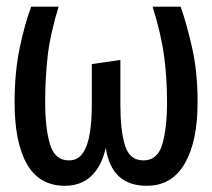

<svg xmlns="http://www.w3.org/2000/svg" viewBox="-20 -561 655 593"><path d="M537.9 -540.5Q556.9 -486.7 573.6 -412.3Q590.3 -337.9 590.3 -245.1Q590.3 -124.1 550.5 -55.6Q510.8 12.8 433.3 12.8Q324.1 12.8 306.7 -104.6Q293.8 -47.7 262.1 -17.4Q230.3 12.8 180 12.8Q102.1 12.8 63.6 -53.6Q25.1 -120 25.1 -245.1Q25.1 -337.9 40.8 -412.8Q56.4 -487.7 76.4 -540.5H161Q134.9 -455.4 127.2 -387.4Q119.5 -319.5 119.5 -246.7Q119.5 -165.1 134.4 -115.4Q149.2 -65.6 192.8 -65.6Q221 -65.6 236.4 -89Q251.8 -112.3 257.7 -151.3Q263.6 -190.3 263.6 -236.9V-363.1L351.8 -375.9V-237.4Q351.8 -158.5 365.9 -112.1Q380 -65.6 423.1 -65.6Q466.7 -65.6 481.3 -115.4Q495.9 -165.1 495.9 -246.7Q495.9 -319.5 486.9 -387.4Q477.9 -455.4 451.3 -540.5Z"/></svg>

Font: Fira Code Retina
Style: Regular
Weight: 450
Monospace: yes
Designer: Carrois Corporate, Edenspiekermann AG, Nikita Prokopov
Foundry: Carrois Corporate, Edenspiekermann AG, Nikita Prokopov
Version: Version 6.002